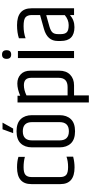

<svg xmlns="http://www.w3.org/2000/svg" viewBox="489 -1254 914 1933"><g transform="rotate(-90 946.5 -288.0)"><path d="M59 -430Q59 -574 227 -574Q289 -574 333 -560V-495Q285 -508 229 -508Q173 -508 151.5 -488.5Q130 -469 130 -428V-140Q130 -98 151.5 -79Q173 -60 231 -60Q289 -60 335 -76V-9Q281 5 227 5Q59 5 59 -137Z M683 -423Q683 -516 591 -516Q499 -516 499 -423V-146Q499 -52 591 -52Q683 -52 683 -146ZM429 -424Q429 -495 469 -537Q509 -579 591 -579Q673 -579 713 -537Q753 -495 753 -424V-145Q753 -74 713 -32Q673 10 591 10Q509 10 469 -32Q429 -74 429 -145ZM611 -720H678L618 -613H572Z M1129 -432Q1129 -505 1055 -505Q1007 -505 952 -479V-65H1036Q1129 -65 1129 -154ZM949 -542Q1016 -571 1072 -571Q1128 -571 1164.5 -536.5Q1201 -502 1201 -439V-149Q1201 -79 1160.5 -39.5Q1120 0 1053 0H952V149H881V-569H949Z M1363.5 -633Q1320 -633 1320 -679Q1320 -725 1363.5 -725Q1407 -725 1407 -679Q1407 -633 1363.5 -633ZM1328 -565H1399V0H1328Z M1569 -162V-132Q1569 -92 1588 -73Q1607 -54 1660 -54Q1713 -54 1760 -93V-280L1646 -248Q1601 -235 1585 -216Q1569 -197 1569 -162ZM1659 -574Q1829 -574 1829 -429V0H1761V-41Q1710 4 1639 4Q1500 4 1500 -133V-165Q1500 -269 1621 -303L1761 -342V-429Q1760 -470 1738 -489Q1716 -508 1649.5 -508Q1583 -508 1527 -488V-555Q1584 -574 1659 -574Z"/></g></svg>

Font: Khand
Style: Regular
Weight: 400
Designer: Devanagari: Sanchit Sawaria, Jyotish Sonowal; Latin: Satya Rajpurohit
Foundry: Indian Type Foundry
Version: Version 1.101;PS 1.0;hotconv 1.0.78;makeotf.lib2.5.61930; tt